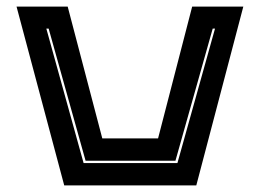

<svg xmlns="http://www.w3.org/2000/svg" viewBox="-20 -560 785 580"><path d="M174 0 30 -540H184.5L289 -142H457.5L560.5 -540H715L573 0ZM232.5 -67.5H516L629.5 -473.5H622.5L510 -74.5H238.5L127 -473.5H120Z"/></svg>

Font: Tourney Expanded ExtraBold
Style: Regular
Weight: 800
Width: 7
Designer: Tyler Finck
Foundry: Etcetera Type Co
Version: Version 1.010; ttfautohint (v1.8.3)